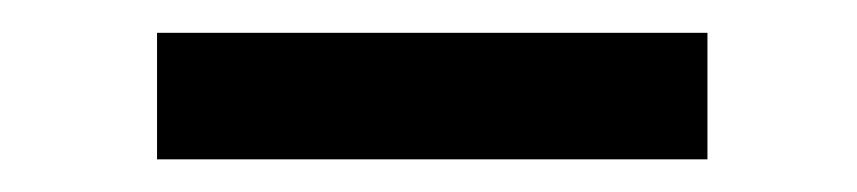

<svg xmlns="http://www.w3.org/2000/svg" viewBox="-20 -728 522 117"><path d="M411.1 -630.9H75.7V-708H411.1Z"/></svg>

Font: Vazir Medium UI
Style: Medium-UI
Weight: 500
Designer: Saber Rastikerdar
Foundry: Saber Rastikerdar
Version: Version 30.0.0